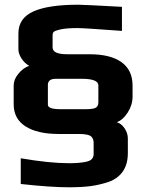

<svg xmlns="http://www.w3.org/2000/svg" viewBox="-20 -679 620 814"><path d="M68 101V-8Q190 13 274 13Q316 13 344 7Q377 1 377 -26V-74Q377 -88 369 -98Q358 -111 316 -111H229Q139 -111 88.5 -143Q38 -175 38 -237V-317Q38 -342 58 -366.5Q78 -391 104 -400Q85 -410 71.5 -430.5Q58 -451 58 -471V-537Q58 -602 121.5 -630.5Q185 -659 312 -659Q335 -659 497 -650V-548Q336 -560 308 -560Q261 -560 235 -554Q210 -548 207 -543Q203 -539 203 -529V-478Q203 -449 265 -449H360Q448 -449 495 -415.5Q542 -382 542 -316V-269Q542 -234 521.5 -202Q501 -170 475 -161Q495 -155 508.5 -134.5Q522 -114 522 -92V-30Q522 17 501 47.5Q480 78 441 92Q402 105 364.5 110Q327 115 272 115Q194 115 68 101ZM342 -216Q377 -216 387 -223Q397 -229 397 -245V-317Q397 -345 326 -345H217Q183 -345 183 -319V-235Q183 -216 238 -216Z"/></svg>

Font: Play
Style: Bold
Weight: 700
Designer: Jonas Hecksher (Cyrillic expansion: Cyreal)
Foundry: Jonas Hecksher, Playtype, e-types AS
Version: Version 2.101; ttfautohint (v1.5.65-e2d9)